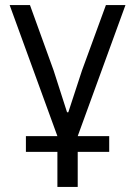

<svg xmlns="http://www.w3.org/2000/svg" viewBox="-20 -536 532 756"><path d="M206 200V62H82V0H206L18 -516H98L191 -259L244 -94H249L303 -259L397 -516H474L286 0H410V62H286V200Z"/></svg>

Font: IBM Plex Sans
Style: Regular
Weight: 400
Designer: Mike Abbink, Paul van der Laan, Pieter van Rosmalen
Foundry: Bold Monday
Version: Version 3.201